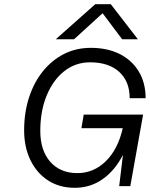

<svg xmlns="http://www.w3.org/2000/svg" viewBox="-20 -887 714 915"><path d="M434 -867H508L637 -700H562L469 -824L333 -700H246ZM95 -266Q95 -351 118.5 -423Q142 -495 185 -548Q228 -601 285.5 -630Q343 -659 413 -659Q492 -659 550.5 -629.5Q609 -600 641.5 -546Q674 -492 674 -419H598Q598 -499 548 -544.5Q498 -590 409 -590Q340 -590 286.5 -548Q233 -506 202.5 -432Q172 -358 172 -263Q172 -170 219.5 -116Q267 -62 349 -62Q426 -62 484 -118.5Q542 -175 565 -276H368L379 -341H662L601 0H548L566 -149Q528 -75 469.5 -33.5Q411 8 336 8Q264 8 210 -26.5Q156 -61 125.5 -123Q95 -185 95 -266Z"/></svg>

Font: Overused Grotesk
Style: Italic
Weight: 400
Italic angle: -10°
Version: Version 0.003